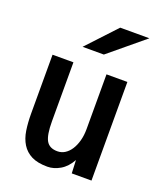

<svg xmlns="http://www.w3.org/2000/svg" viewBox="-140 -850 780 933"><g transform="rotate(20 250.0 -384.0)"><path d="M55 -526H163V-221Q163 -150 179.5 -121.5Q196 -93 237 -93Q258 -93 275.5 -104Q293 -115 306 -135Q319 -155 326.5 -182.5Q334 -210 334 -243V-526H442V-16H340L337 -84Q315 -44 282.5 -25Q250 -6 217 -6Q166 -6 134.5 -22Q103 -38 85 -67Q67 -96 61 -135.5Q55 -175 55 -223ZM319 -762H470L289 -612H179Z"/></g></svg>

Font: D2Coding ligature
Style: Bold
Weight: 700
Monospace: yes
Designer: Yong-Rak Park; Jeong-Hwan Yoon; Sang-Min Lee;
Foundry: NHN Corporation
Version: Version 1.3.2; Build 20180524